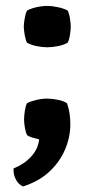

<svg xmlns="http://www.w3.org/2000/svg" viewBox="-20 -472 326 662"><path d="M211 -116Q217 -99.5 219.8 -81.2Q222.5 -63 222.5 -43.5Q222.5 1 204.2 43.8Q186 86.5 150 120Q114 153.5 59 171Q42 162.5 33.5 144.5Q25 126.5 27 108.5Q62 95 86.8 68.5Q111.5 42 115 8.5Q104 6 92 2.5Q80 -1 73 -6.5Q69 -14.5 66 -30.5Q63 -46.5 63 -60Q63 -73.5 65.8 -90.8Q68.5 -108 73 -116Q84.5 -122.5 104.5 -127.2Q124.5 -132 142.5 -132Q160 -132 180.2 -127.8Q200.5 -123.5 211 -116ZM62 -380Q62 -389 64.8 -406.5Q67.5 -424 73 -435.5Q85.5 -442.5 105.2 -447Q125 -451.5 143 -451.5Q160.5 -451.5 180.8 -447Q201 -442.5 213.5 -435.5Q219 -424 221.5 -406.5Q224 -389 224 -380Q224 -371 221.5 -353.5Q219 -336 213.5 -325Q201.5 -317.5 181 -313.2Q160.5 -309 143 -309Q125 -309 105.2 -313.2Q85.5 -317.5 73 -325Q67.5 -336 64.8 -353.5Q62 -371 62 -380Z"/></svg>

Font: Signika Light SemiBold
Style: Regular
Weight: 600
Version: Version 2.003;gftools[0.9.32]